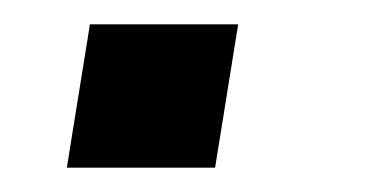

<svg xmlns="http://www.w3.org/2000/svg" viewBox="-20 -138 310 158"><path d="M35 0 54 -118H176L157 0Z"/></svg>

Font: Nunito Sans 10pt SemiExpanded Medium
Style: Italic
Weight: 500
Width: 6
Italic angle: -9°
Designer: Vernon Adams
Foundry: Vernon Adams
Version: Version 3.101;gftools[0.9.27]